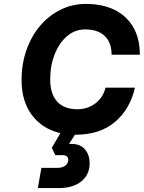

<svg xmlns="http://www.w3.org/2000/svg" viewBox="-20 -679 733 979"><path d="M90 -271Q90 -353 115 -424Q140 -495 184.5 -547.5Q229 -600 289 -629.5Q349 -659 419 -659Q501 -659 562.5 -629.5Q624 -600 658.5 -542Q693 -484 693 -400H549Q549 -462 514 -495.5Q479 -529 414 -529Q363 -529 323 -495.5Q283 -462 259.5 -404Q236 -346 236 -273Q236 -200 271.5 -161Q307 -122 374 -122Q427 -122 466.5 -152Q506 -182 518 -232H668Q643 -122 566 -57Q489 8 365 8H362L332 55H347Q389 55 413 82.5Q437 110 437 154Q437 212 394.5 246Q352 280 279 280H173L191 177H272Q298 177 313 165.5Q328 154 328 135Q328 112 296 112H262L244 75L288 0Q195 -22 142.5 -92.5Q90 -163 90 -271Z"/></svg>

Font: Overused Grotesk
Style: Bold Italic
Weight: 700
Italic angle: -10°
Version: Version 0.003